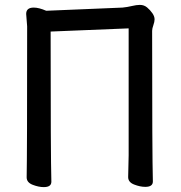

<svg xmlns="http://www.w3.org/2000/svg" viewBox="-20 -746 739 785"><path d="M159 19Q138 19 113.5 9.5Q89 0 89 -21Q91 -110 91 -638L87 -689Q87 -715 118 -715Q139 -715 169 -702L481 -715Q501 -717 519.5 -721.5Q538 -726 552 -726Q569 -726 581.5 -715.5Q594 -705 603 -692Q612 -679 612 -667Q612 -657 607 -643Q602 -629 602 -620Q602 -110 605 -4Q605 18 574 18Q553 18 528.5 8.5Q504 -1 504 -22L506 -111V-630L187 -617Q187 -109 190 -3Q190 19 159 19Z"/></svg>

Font: LXGW ZhenKai
Style: Regular
Weight: 400
Designer: LXGW / Fontworks Inc.
Foundry: LXGW / Fontworks Inc.
Version: Version 0.800;June 8, 2025